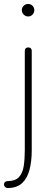

<svg xmlns="http://www.w3.org/2000/svg" viewBox="-56 -711 249 968"><path d="M-18 237Q-25 237 -30.5 231.5Q-36 226 -36 219Q-36 211 -30.5 206.5Q-25 202 -18 202Q21 202 39.5 182Q58 162 63.5 127Q69 92 69 48V-455Q69 -463 74 -467.5Q79 -472 86 -472Q94 -472 99 -467.5Q104 -463 104 -455V48Q104 103 92.5 146Q81 189 54.5 213Q28 237 -18 237ZM86 -628Q73 -628 63.5 -637.5Q54 -647 54 -660Q54 -673 63.5 -682Q73 -691 86 -691Q99 -691 108 -682Q117 -673 117 -660Q117 -647 108 -637.5Q99 -628 86 -628Z"/></svg>

Font: Dosis ExtraLight ExtraLight
Style: Regular
Weight: 250
Version: Version 3.001; ttfautohint (v1.8.2)